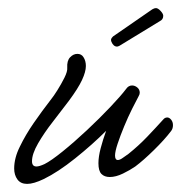

<svg xmlns="http://www.w3.org/2000/svg" viewBox="-20 -452 447 474"><path d="M47 2Q31 2 23 -9Q15 -20 15 -36Q15 -62 29 -90Q43 -119 63 -148Q83 -177 107 -208Q112 -214 121.5 -229Q131 -244 139 -260Q147 -276 146 -285Q145 -302 153 -310.5Q161 -319 171 -319Q181 -319 186 -311Q192 -302 192 -289Q192 -275 182.5 -254.5Q173 -234 150 -203Q132 -179 110.5 -151.5Q89 -124 74 -98Q59 -72 59 -54Q59 -41 70 -41Q77 -41 90 -47Q106 -55 134.5 -78Q163 -101 194.5 -130.5Q226 -160 252.5 -188Q279 -216 291 -232Q297 -241 306 -241Q313 -241 319 -236Q325 -231 325 -223Q325 -219 322 -214Q316 -203 306 -183Q296 -163 286.5 -140Q277 -117 270.5 -97.5Q264 -78 264 -68Q264 -57 271 -57Q276 -57 283.5 -62.5Q291 -68 297 -72Q322 -92 343.5 -114.5Q365 -137 383 -157Q387 -162 393 -162Q398 -162 402.5 -156.5Q407 -151 407 -143Q407 -134 402 -128Q386 -107 360 -81.5Q334 -56 314 -41Q301 -32 283.5 -23.5Q266 -15 251 -15Q238 -15 230.5 -22.5Q223 -30 223 -49Q223 -65 228.5 -86Q234 -107 242 -129Q208 -95 165.5 -61Q123 -27 88 -10Q63 2 47 2ZM269 -337Q260 -337 255 -349L254 -353Q254 -356 256 -358.5Q258 -361 259 -362L356 -429Q361 -432 365 -432Q370 -432 376.5 -425Q383 -418 383 -413Q383 -404 375 -400L275 -339Q271 -337 269 -337Z"/></svg>

Font: Meow Script
Style: Regular
Weight: 400
Designer: Robert E. Leuschke
Foundry: Robert E. Leuschke
Version: Version 1.010; ttfautohint (v1.8.3)